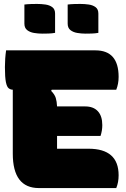

<svg xmlns="http://www.w3.org/2000/svg" viewBox="-20 -956 640 976"><path d="M178 0Q45 0 45 -175V-500Q34 -500 24.5 -507Q15 -514 10 -538.5Q5 -563 5 -615Q5 -658 11 -700H465Q583 -700 583 -565Q583 -530 571 -500H243L240 -494Q258 -476 263.5 -458Q269 -440 270 -415H413Q455 -415 477.5 -390.5Q500 -366 500 -320Q500 -292 491 -265H270V-200H430Q583 -200 583 -65Q583 -29 571 0ZM104 -933Q120 -935 137.5 -935.5Q155 -936 168 -936Q190 -936 211 -933Q232 -930 246 -919.5Q260 -909 260 -887V-789Q244 -786 226.5 -785.5Q209 -785 195 -785Q174 -785 153 -788.5Q132 -792 118 -803Q104 -814 104 -836ZM324 -933Q340 -935 357.5 -935.5Q375 -936 388 -936Q410 -936 431 -933Q452 -930 466 -919.5Q480 -909 480 -887V-789Q464 -786 446.5 -785.5Q429 -785 415 -785Q394 -785 373 -788.5Q352 -792 338 -803Q324 -814 324 -836Z"/></svg>

Font: Recursive Mn Csl St XBk
Style: Regular
Weight: 1000
Monospace: yes
Version: Version 1.079;hotconv 1.0.112;makeotfexe 2.5.65598; ttfautoh